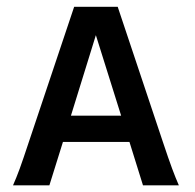

<svg xmlns="http://www.w3.org/2000/svg" viewBox="-20 -555 583 575"><path d="M19 0Q28.8 -22 39.1 -50Q49.3 -78.1 66.4 -129.9L202.1 -534.7H332.5L467.8 -129.9Q484.9 -78.6 495.4 -50.3Q505.9 -22 515.6 0H408.2L367.7 -129.9H168.5L127.9 0ZM192.4 -208.5H342.8L267.1 -449.7Z"/></svg>

Font: Harmattan
Style: Bold
Weight: 700
Designer: George W. Nuss III and SIL International
Foundry: SIL International
Version: Version 4.000